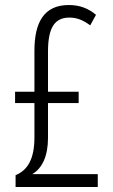

<svg xmlns="http://www.w3.org/2000/svg" viewBox="-20 -744 448 764"><path d="M254 -724C155 -724 117 -655 117 -542V-379H40V-334H117V-197C117 -113 91 -67 42 -47V0H369V-51H108C148 -74 171 -123 171 -195V-334H293V-379H171V-539C171 -633 197 -674 256 -674C282 -674 307 -667 339 -643L362 -685C331 -711 297 -724 254 -724Z"/></svg>

Font: Noto Sans Lao Looped ExtraCondensed Light
Style: Regular
Weight: 300
Width: 2
Designer: Mark Frömberg, Ben Mitchell
Foundry: The Fontpad Ltd
Version: Version 1.002